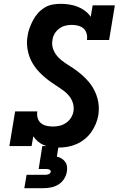

<svg xmlns="http://www.w3.org/2000/svg" viewBox="-20 -763 640 1003"><path d="M285 8Q265 8 245.5 5Q226 2 209 -5Q192 -12 178 -24Q164 -36 154 -51L145 0H29L59 -181H175Q172 -164 176.5 -147.5Q181 -131 193 -120.5Q205 -110 222 -106Q239 -102 256 -102Q273 -102 291 -106Q309 -110 325 -121Q341 -132 351 -148Q361 -164 364 -182Q367 -204 361 -224Q355 -244 342.5 -260Q330 -276 314 -288Q298 -300 281 -311Q264 -322 247.5 -333.5Q231 -345 215.5 -358Q200 -371 186 -385.5Q172 -400 160.5 -416.5Q149 -433 140.5 -451Q132 -469 127 -490Q122 -511 121 -532Q120 -553 124 -575Q127 -596 134.5 -616.5Q142 -637 152.5 -657Q163 -677 178 -694Q193 -711 212.5 -723Q232 -735 253.5 -739Q275 -743 296 -743Q319 -743 342 -739.5Q365 -736 385.5 -728Q406 -720 424 -706.5Q442 -693 454 -675L464 -735H580L550 -554H434Q437 -571 432.5 -587.5Q428 -604 416 -614.5Q404 -625 387.5 -629Q371 -633 354 -633Q337 -633 320 -628.5Q303 -624 288.5 -613Q274 -602 265 -586.5Q256 -571 254 -554Q250 -532 256 -512Q262 -492 274 -476Q286 -460 302 -447.5Q318 -435 335 -424.5Q352 -414 368.5 -402.5Q385 -391 400.5 -378Q416 -365 430 -350.5Q444 -336 455.5 -320Q467 -304 475.5 -286Q484 -268 489.5 -247.5Q495 -227 496 -206Q497 -185 494 -163Q490 -139 480.5 -116Q471 -93 456.5 -72.5Q442 -52 422 -36Q402 -20 379 -10Q356 0 332 4Q308 8 285 8ZM107 220 119 150H219Q227 150 235 146.5Q243 143 245 135Q246 127 239 123.5Q232 120 224 120H182L201 0H286L277 55Q290 58 301.5 65Q313 72 320.5 82.5Q328 93 330 107Q332 121 329 135Q326 154 314.5 172Q303 190 285 201Q267 212 247 216Q227 220 207 220Z"/></svg>

Font: Iosevka Curly Slab XBdExObl
Style: Regular
Weight: 800
Width: 7
Italic angle: -9°
Monospace: yes
Designer: Belleve Invis
Foundry: Belleve Invis
Version: Version 11.1.0; ttfautohint (v1.8.3)